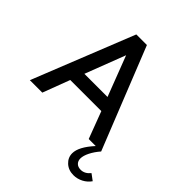

<svg xmlns="http://www.w3.org/2000/svg" viewBox="-281 -917 1338 1338"><g transform="rotate(45 388.0 -248.0)"><path d="M106.8 0H-15.9L283.2 -750H387.7L686.8 0Q655.5 35.9 637 72.7Q618.6 109.5 618.6 136.8Q618.6 160.9 633.6 176.1Q648.6 191.4 676.4 191.4Q715.5 191.4 745.9 154.1L791.8 188.2Q770.9 218.6 737.3 236.1Q703.6 253.6 666.8 253.6Q617.7 253.6 585.2 223.9Q552.7 194.1 552.7 151.4Q552.7 88.2 633.2 0H564.1L488.6 -200H182.3ZM335.5 -597.3 221.4 -300H449.5Z"/></g></svg>

Font: Spartan MB SemBd
Style: Regular
Weight: 600
Designer: Matt Bailey, Mirko Velimirovic
Foundry: Matt Bailey
Version: Version 1.005